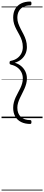

<svg xmlns="http://www.w3.org/2000/svg" viewBox="-20 -1533 572 2491"><path d="M372 -1513Q380 -1513 384 -1507.5Q388 -1502 388 -1488Q388 -1474 384 -1468.5Q380 -1463 372 -1463Q320 -1463 282.5 -1443.5Q245 -1424 225 -1388Q205 -1352 205 -1302Q205 -1264 217.5 -1229Q230 -1194 248 -1159Q266 -1124 285 -1088Q304 -1052 316.5 -1011Q329 -970 329 -923Q329 -874 309.5 -832.5Q290 -791 254 -761.5Q218 -732 171 -719Q218 -706 254 -676Q290 -646 309.5 -604.5Q329 -563 329 -515Q329 -480 320 -446.5Q311 -413 297 -381.5Q283 -350 267 -319Q251 -288 237 -258Q223 -228 214 -197.5Q205 -167 205 -135Q205 -60 249.5 -17.5Q294 25 372 25Q380 25 384 30.5Q388 36 388 50Q388 64 384 69.5Q380 75 372 75Q304 75 254 50Q204 25 177.5 -22Q151 -69 151 -134Q151 -172 160 -205.5Q169 -239 183 -270Q197 -301 213.5 -330.5Q230 -360 244 -389.5Q258 -419 267 -450Q276 -481 276 -515Q276 -560 257 -597Q238 -634 203.5 -659Q169 -684 122 -694Q113 -697 108.5 -701Q104 -705 104 -719Q104 -733 108.5 -737.5Q113 -742 122 -744Q169 -753 203.5 -778Q238 -803 257 -840Q276 -877 276 -923Q276 -968 263.5 -1006.5Q251 -1045 232 -1079.5Q213 -1114 194.5 -1148.5Q176 -1183 163.5 -1220.5Q151 -1258 151 -1304Q151 -1370 177.5 -1416.5Q204 -1463 254 -1488Q304 -1513 372 -1513ZM0 928H532V938H0ZM0 -20H532V0H0ZM0 -505H532V-500H0ZM0 -1448H532V-1438H0Z"/></svg>

Font: Playwrite ID Guides
Style: Regular
Weight: 400
Designer: Veronika Burian, José Scaglione
Foundry: TypeTogether
Version: Version 1.003